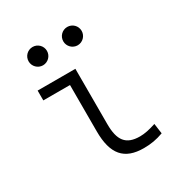

<svg xmlns="http://www.w3.org/2000/svg" viewBox="-172 -849 929 983"><g transform="rotate(-30 293.0 -357.0)"><path d="M396 9.8C437.5 9.8 471.7 3.9 511.7 -10.7L503.4 -70.8C464.4 -58.1 435.5 -52.2 408.7 -52.2C325.2 -52.2 294.4 -95.2 294.4 -190.4V-517.6H71.3V-459.5H229V-185.5C229 -50.8 280.3 9.8 396 9.8ZM160.2 -615.7C189.9 -615.7 214.4 -640.1 214.4 -669.9C214.4 -700.2 189.9 -724.1 160.2 -724.1C130.4 -724.1 106 -700.2 106 -669.9C106 -640.1 130.4 -615.7 160.2 -615.7ZM365.2 -615.7C395 -615.7 419.4 -640.1 419.4 -669.9C419.4 -700.2 395 -724.1 365.2 -724.1C335.4 -724.1 311 -700.2 311 -669.9C311 -640.1 335.4 -615.7 365.2 -615.7Z"/></g></svg>

Font: Cascadia Code PL Light
Style: Regular
Weight: 300
Monospace: yes
Designer: Aaron Bell
Foundry: Saja Typeworks
Version: Version 2404.023